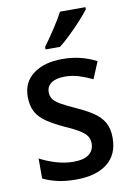

<svg xmlns="http://www.w3.org/2000/svg" viewBox="-87 -821 608 886"><g transform="rotate(-10 217.0 -378.0)"><path d="M396 -151Q396 -72 343.5 -31Q291 10 198 10Q149 10 111.5 1.5Q74 -7 43 -22V-116Q74 -99 116 -86Q158 -73 199 -73Q249 -73 272.5 -91.5Q296 -110 296 -142Q296 -161 287 -175.5Q278 -190 254.5 -205Q231 -220 185 -240Q140 -261 108 -282Q76 -303 59.5 -332Q43 -361 43 -405Q43 -473 94 -511Q145 -549 230 -549Q274 -549 313 -539.5Q352 -530 389 -511L356 -432Q325 -447 293.5 -457Q262 -467 227 -467Q186 -467 164 -451.5Q142 -436 142 -409Q142 -389 152 -375.5Q162 -362 186.5 -348Q211 -334 255 -314Q298 -295 330 -274Q362 -253 379 -224Q396 -195 396 -151ZM377 -756Q363 -737 337 -708.5Q311 -680 282 -652Q253 -624 230 -606H162V-618Q186 -650 213 -691Q240 -732 258 -766H377Z"/></g></svg>

Font: Noto Sans Tamil SemiCondensed Medium
Style: Regular
Weight: 500
Width: 4
Designer: Jelle Bosma - Monotype Design Team
Foundry: Monotype Imaging Inc.
Version: Version 2.004; ttfautohint (v1.8.4.7-5d5b)